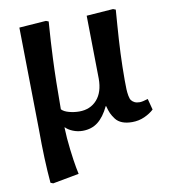

<svg xmlns="http://www.w3.org/2000/svg" viewBox="-84 -590 789 893"><g transform="rotate(-10 311.0 -144.0)"><path d="M95.2 231 83 226.1Q73.2 115.7 73.2 -26.9L65.9 -509.8L192.9 -519L205.1 -514.2Q205.1 -512.7 202.9 -482.9Q200.7 -453.1 198.7 -420.9Q196.8 -388.7 194.6 -340.3Q192.4 -292 191.2 -230Q189.9 -168 189.9 -102.1Q201.2 -89.8 225.1 -83.5Q249 -77.1 272.9 -77.1Q325.2 -77.1 356.7 -112.5Q388.2 -147.9 388.2 -211.9L383.8 -509.8L509.8 -519L522 -514.2L516.6 -442.4Q511.2 -371.1 508.5 -309.6Q505.9 -248 505.9 -183.1Q505.9 -156.2 506.6 -140.9Q507.3 -125.5 510 -110.1Q512.7 -94.7 518.3 -87.4Q523.9 -80.1 533.4 -75.4Q543 -70.8 557.1 -70.8Q570.3 -70.8 596.2 -79.1L609.9 -26.9Q592.3 -10.3 565.2 2Q538.1 14.2 506.8 14.2Q480 14.2 460.4 6.6Q440.9 -1 429.4 -15.9Q418 -30.8 411.6 -44.9Q405.3 -59.1 399.9 -80.1H397.9Q375 -32.2 345.2 -9Q315.4 14.2 272.9 14.2Q249.5 14.2 227.5 5.4Q205.6 -3.4 193.8 -16.1H191.9Q193.4 33.7 200.2 89.6Q207 145.5 212.9 176.8L219.2 208Z"/></g></svg>

Font: Literata Book SemiBold
Style: Regular
Weight: 600
Designer: Latin by Veronika Burian and Jose Scaglione. Greek by Irene Vlachou. Cyrillic by Vera Evstafieva
Foundry: TypeTogether
Version: Version 2.003;PS 002.003;hotconv 1.0.88;makeotf.lib2.5.64775